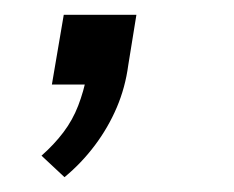

<svg xmlns="http://www.w3.org/2000/svg" viewBox="-20 -114 316 259"><path d="M67 125 36 96Q53 81 65.5 64.5Q78 48 85.5 28.5Q93 9 97 -12L110 0H50L66 -94H164L153 -26Q149 4 137.5 31Q126 58 108 82Q90 106 67 125Z"/></svg>

Font: Nunito Sans 10pt Expanded Light
Style: Italic
Weight: 300
Width: 7
Italic angle: -9°
Designer: Vernon Adams
Foundry: Vernon Adams
Version: Version 3.101;gftools[0.9.27]